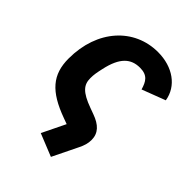

<svg xmlns="http://www.w3.org/2000/svg" viewBox="-207 -637 912 912"><g transform="rotate(45 249.0 -181.0)"><path d="M188 129 302 175 364 48C376 24 382 4 382 -18C382 -64 354 -92 301 -111L271 -122C191 -151 170 -178 170 -222C170 -246 173 -261 180 -293C201 -390 242 -424 302 -424C353 -424 368 -397 380 -356L498 -401C485 -483 410 -537 310 -537C151 -537 31 -408 31 -215C31 -107 83 -47 215 1L245 12Z"/></g></svg>

Font: Braiins Sans
Style: Bold Italic
Weight: 700
Italic angle: -11.31°
Designer: Mike Abbink, Paul van der Laan, Pieter van Rosmalen, Jiri Chlebus, Lubos Buracinsky
Foundry: Bold Monday, Sudetype
Version: Version 1.000;hotconv 1.0.109;makeotfexe 2.5.65596